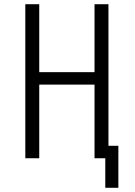

<svg xmlns="http://www.w3.org/2000/svg" viewBox="-20 -750 640 910"><path d="M100 0H166V-349H428V0H479V140H541V-59H494V-730H428V-408H166V-730H100Z"/></svg>

Font: JetBrains Mono ExtraLight
Style: Regular
Weight: 240
Monospace: yes
Designer: Philipp Nurullin, Konstantin Bulenkov
Foundry: JetBrains
Version: Version 2.305